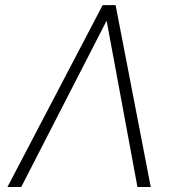

<svg xmlns="http://www.w3.org/2000/svg" viewBox="-20 -748 722 768"><path d="M529.8 0 404.3 -677.2 397.9 -727.5H442.4L583 0ZM413.1 -678.2 64.9 0H9.8L390.6 -727.5H433.1Z"/></svg>

Font: Inter 16pt ExtraLight
Style: Italic
Weight: 250
Italic angle: -9.3988°
Version: Version 4.001;git-66647c0bb